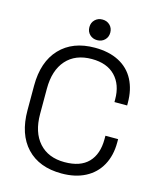

<svg xmlns="http://www.w3.org/2000/svg" viewBox="-129 -968 892 1074"><g transform="rotate(15 317.0 -431.5)"><path d="M55.5 -421.2Q55.5 -559.5 128.8 -636.8Q202 -714 330 -714Q411.8 -714 469.8 -683.8Q527.8 -653.5 557.4 -596.9Q587 -540.2 587 -463.5V-448.5H513.5V-464Q513.5 -549.2 465.6 -598.9Q417.8 -648.5 330 -648.5Q234.8 -648.5 181.9 -589Q129 -529.5 129 -423.2V-276.8Q129 -170.5 182.2 -111Q235.5 -51.5 330 -51.5Q421.5 -51.5 467.5 -99.2Q513.5 -147 513.5 -233.8V-253.5H587V-234.2Q587 -158.2 555.9 -102Q524.8 -45.8 467.1 -15.9Q409.5 14 330 14Q200.5 14 128 -62.9Q55.5 -139.8 55.5 -278.8ZM269.5 -817.5Q269.5 -843.5 286.8 -860.4Q304 -877.2 330 -877.2Q356 -877.2 373.2 -860.4Q390.5 -843.5 390.5 -817.5Q390.5 -791.5 373.2 -774.6Q356 -757.8 330 -757.8Q304 -757.8 286.8 -774.6Q269.5 -791.5 269.5 -817.5Z"/></g></svg>

Font: Space Grotesk Variable
Style: Regular
Weight: 400
Designer: Florian Karsten (Space Grotesk), Colophon Foundry (Space Mono)
Foundry: Florian Karsten
Version: Version 1.106